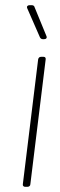

<svg xmlns="http://www.w3.org/2000/svg" viewBox="-20 -720 232 740"><path d="M159 -581 113 -693C112 -698 107 -700 102 -700H94C86 -700 82 -695 85 -688L134 -576C136 -572 140 -569 145 -569H150C158 -569 162 -574 159 -581ZM77 0H86C92 0 97 -4 97 -10L156 -491C157 -497 154 -501 148 -501H138C132 -501 128 -497 127 -491L68 -10C67 -4 71 0 77 0Z"/></svg>

Font: Barlow Thin
Style: Italic
Weight: 250
Italic angle: -7°
Designer: Jeremy Tribby
Foundry: Tribby Type
Version: Version 1.422;hotconv 1.0.109;makeotfexe 2.5.65596